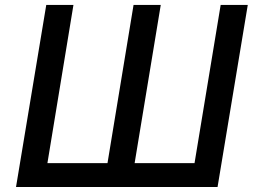

<svg xmlns="http://www.w3.org/2000/svg" viewBox="-20 -747 1024 767"><path d="M164.8 -727.3H273.4L169.4 -95.2H409.4L513.5 -727.3H622.2L517.8 -95.2H757.1L861.5 -727.3H969.8L849.1 0H44Z"/></svg>

Font: Inter P Medium
Style: Italic
Weight: 500
Italic angle: 9.39999°
Designer: Rasmus Andersson
Foundry: rsms
Version: Version 3.018;git-588b23468